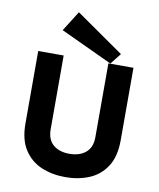

<svg xmlns="http://www.w3.org/2000/svg" viewBox="-98 -988 885 1070"><g transform="rotate(10 345.0 -453.0)"><path d="M345 6Q271 6 210 -19.5Q149 -45 112 -101.5Q75 -158 75 -250V-660H219V-243Q219 -184 253.5 -155Q288 -126 345 -126Q402 -126 437 -155Q472 -184 472 -243V-660H614V-250Q614 -158 577.5 -101.5Q541 -45 480 -19.5Q419 6 345 6ZM483 -661 189 -798 261 -912 532 -723Z"/></g></svg>

Font: Lil Grotesk Black
Style: Regular
Weight: 900
Designer: Bastien Sozeau
Foundry: NBR — Bastien Sozeau
Version: Version 3.003; ttfautohint (v1.8.4.7-5d5b);gftools[0.9.33]